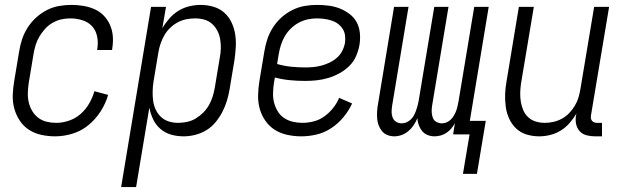

<svg xmlns="http://www.w3.org/2000/svg" viewBox="-20 -548 2540 783"><path d="M205 8Q176 8 148.5 2Q121 -4 98.5 -18.5Q76 -33 61 -55.5Q46 -78 38.5 -104.5Q31 -131 32 -160Q33 -189 38 -218L58 -338Q62 -363 70 -387.5Q78 -412 92.5 -435Q107 -458 127.5 -476.5Q148 -495 171.5 -507Q195 -519 220.5 -523.5Q246 -528 271 -528Q296 -528 320 -524Q344 -520 365.5 -510.5Q387 -501 403 -484.5Q419 -468 428.5 -446.5Q438 -425 440 -401Q442 -377 438 -352L437 -344H376L377 -350Q381 -375 376 -399.5Q371 -424 355.5 -441Q340 -458 316 -465.5Q292 -473 267 -473Q248 -473 230 -469Q212 -465 194.5 -455Q177 -445 164 -430.5Q151 -416 141 -399.5Q131 -383 125.5 -365Q120 -347 117 -329L97 -209Q94 -188 93.5 -168Q93 -148 97.5 -129.5Q102 -111 112 -94.5Q122 -78 137 -67Q152 -56 170.5 -51.5Q189 -47 210 -47Q235 -47 261.5 -56Q288 -65 309 -83.5Q330 -102 344 -126.5Q358 -151 365 -176L421 -161Q411 -126 390.5 -94Q370 -62 341 -38Q312 -14 276 -3Q240 8 205 8Z M474 215 596 -520H657L642 -433Q655 -455 671.5 -473.5Q688 -492 708.5 -504.5Q729 -517 752.5 -522.5Q776 -528 798 -528Q825 -528 850.5 -520.5Q876 -513 894.5 -496.5Q913 -480 924 -457Q935 -434 939 -408.5Q943 -383 941.5 -356Q940 -329 936 -302L916 -182Q912 -159 905 -136Q898 -113 886.5 -91Q875 -69 859 -49.5Q843 -30 821.5 -17Q800 -4 776 2Q752 8 729 8Q702 8 677.5 1Q653 -6 634 -22.5Q615 -39 604.5 -61.5Q594 -84 589 -109L535 215ZM706 -47Q724 -47 743 -51Q762 -55 778.5 -65Q795 -75 809 -89Q823 -103 832.5 -120Q842 -137 847.5 -155Q853 -173 856 -191L876 -311Q880 -331 880.5 -350Q881 -369 878 -387.5Q875 -406 866.5 -422.5Q858 -439 844.5 -451Q831 -463 813 -468Q795 -473 775 -473Q758 -473 740 -469.5Q722 -466 705 -457Q688 -448 674 -434.5Q660 -421 650.5 -404.5Q641 -388 635 -370.5Q629 -353 626 -335L606 -215Q603 -195 602.5 -175.5Q602 -156 604.5 -137Q607 -118 615 -101Q623 -84 636 -71.5Q649 -59 667.5 -53Q686 -47 706 -47Z M1209 8Q1180 8 1152 2Q1124 -4 1101.5 -18Q1079 -32 1063 -54.5Q1047 -77 1039.5 -103.5Q1032 -130 1032.5 -159Q1033 -188 1038 -218L1058 -338Q1062 -363 1070 -387.5Q1078 -412 1092.5 -435Q1107 -458 1127.5 -476.5Q1148 -495 1172 -507Q1196 -519 1221.5 -523.5Q1247 -528 1272 -528Q1296 -528 1320 -525Q1344 -522 1365.5 -513.5Q1387 -505 1405.5 -491Q1424 -477 1434.5 -457.5Q1445 -438 1447.5 -414Q1450 -390 1446 -365Q1442 -342 1432 -319Q1422 -296 1404 -278.5Q1386 -261 1364 -249Q1342 -237 1318.5 -230Q1295 -223 1271.5 -220.5Q1248 -218 1225 -218Q1193 -218 1162 -221Q1131 -224 1101 -232L1097 -209Q1094 -188 1093.5 -167.5Q1093 -147 1098 -128.5Q1103 -110 1113 -93.5Q1123 -77 1139 -66.5Q1155 -56 1174 -51.5Q1193 -47 1214 -47Q1236 -47 1259.5 -53Q1283 -59 1303 -73.5Q1323 -88 1338.5 -107.5Q1354 -127 1363 -149L1416 -126Q1402 -96 1380.5 -70Q1359 -44 1331 -25.5Q1303 -7 1271.5 0.5Q1240 8 1209 8ZM1225 -273Q1241 -273 1257.5 -274.5Q1274 -276 1291 -280.5Q1308 -285 1324.5 -293Q1341 -301 1354.5 -313Q1368 -325 1376 -341Q1384 -357 1387 -374Q1389 -389 1387 -404Q1385 -419 1377 -431Q1369 -443 1357.5 -451.5Q1346 -460 1331.5 -464.5Q1317 -469 1302 -471Q1287 -473 1272 -473Q1254 -473 1235 -469Q1216 -465 1198.5 -455.5Q1181 -446 1166.5 -432Q1152 -418 1142 -401Q1132 -384 1126 -365.5Q1120 -347 1117 -329L1110 -287Q1138 -279 1166.5 -276Q1195 -273 1225 -273Z M1868 161 1895 0H1828L1835 -46Q1829 -34 1820.5 -24Q1812 -14 1801 -6.5Q1790 1 1777 4.5Q1764 8 1752 8Q1737 8 1723.5 2.5Q1710 -3 1701.5 -13.5Q1693 -24 1688 -37.5Q1683 -51 1682 -66Q1676 -51 1667 -37.5Q1658 -24 1645.5 -13.5Q1633 -3 1618 2.5Q1603 8 1588 8Q1573 8 1559.5 2.5Q1546 -3 1537.5 -13.5Q1529 -24 1524 -37.5Q1519 -51 1518 -65.5Q1517 -80 1518 -95.5Q1519 -111 1522 -126L1587 -520H1646L1579 -116Q1577 -103 1577 -91Q1577 -79 1581.5 -68Q1586 -57 1596 -51Q1606 -45 1618 -45Q1628 -45 1637.5 -49Q1647 -53 1655 -60.5Q1663 -68 1668 -77.5Q1673 -87 1676.5 -96.5Q1680 -106 1682.5 -115.5Q1685 -125 1687 -135L1751 -520H1809L1742 -116Q1740 -103 1740.5 -91Q1741 -79 1745 -68Q1749 -57 1759.5 -51Q1770 -45 1782 -45Q1792 -45 1801.5 -49Q1811 -53 1818.5 -60.5Q1826 -68 1831.5 -77.5Q1837 -87 1840.5 -96.5Q1844 -106 1846 -115.5Q1848 -125 1850 -135L1914 -520H1973L1896 -55H1961L1925 161Z M2179 8Q2152 8 2127.5 0.5Q2103 -7 2085 -24Q2067 -41 2056.5 -64Q2046 -87 2042.5 -112.5Q2039 -138 2040 -164.5Q2041 -191 2046 -218L2096 -520H2157L2105 -209Q2102 -189 2101.5 -170Q2101 -151 2104 -133Q2107 -115 2114 -98.5Q2121 -82 2134 -70Q2147 -58 2164.5 -52.5Q2182 -47 2202 -47Q2219 -47 2237 -51Q2255 -55 2271.5 -64Q2288 -73 2301 -86.5Q2314 -100 2324 -116.5Q2334 -133 2339 -150Q2344 -167 2347 -185L2403 -520H2464L2390 -77Q2389 -71 2390 -65Q2391 -59 2394.5 -55Q2398 -51 2403.5 -49Q2409 -47 2415 -47H2435V8H2406Q2388 8 2371.5 3.5Q2355 -1 2344 -13Q2333 -25 2329.5 -42Q2326 -59 2329 -77L2331 -85Q2319 -65 2303 -46.5Q2287 -28 2266.5 -15.5Q2246 -3 2223.5 2.5Q2201 8 2179 8Z"/></svg>

Font: Iosevka Light
Style: Italic
Weight: 300
Italic angle: -9°
Monospace: yes
Designer: Belleve Invis
Foundry: Belleve Invis
Version: Version 32.5.0; ttfautohint (v1.8.4)